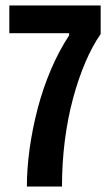

<svg xmlns="http://www.w3.org/2000/svg" viewBox="-20 -680 404 700"><path d="M78 0Q78 -65 88 -137.5Q98 -210 117 -283Q136 -356 165 -424.5Q194 -493 232 -551V-559H14V-660H347V-556Q317 -513 291.5 -453.5Q266 -394 246.5 -322Q227 -250 216.5 -168.5Q206 -87 206 0Z"/></svg>

Font: Bricolage Grotesque Condensed SemiBold
Style: Regular
Weight: 600
Width: 3
Designer: Mathieu Triay
Foundry: Atelier Triay
Version: Version 1.000;gftools[0.9.30]